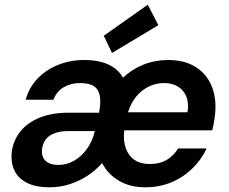

<svg xmlns="http://www.w3.org/2000/svg" viewBox="-20 -784 975 816"><path d="M192 12Q130 12 92.5 -8Q55 -28 40 -62.5Q25 -97 30 -139Q37 -189 67.5 -226.5Q98 -264 150 -284.5Q202 -305 271 -305H401Q409 -347 404.5 -375Q400 -403 380 -417Q360 -431 320 -431Q281 -431 250.5 -413Q220 -395 207 -360H89Q104 -413 140 -450.5Q176 -488 227.5 -508.5Q279 -529 337 -529Q379 -529 411 -520.5Q443 -512 466 -495Q489 -478 503 -454Q541 -490 590 -509.5Q639 -529 694 -529Q767 -529 814.5 -497.5Q862 -466 882 -412Q902 -358 893 -290Q892 -281 890 -269.5Q888 -258 886 -247.5Q884 -237 882 -230H508Q503 -186 514.5 -154Q526 -122 551.5 -104.5Q577 -87 615 -87Q660 -87 689.5 -105Q719 -123 737 -153H858Q837 -107 798.5 -69Q760 -31 709 -9.5Q658 12 598 12Q533 12 486 -15.5Q439 -43 414 -91Q386 -59 350 -36Q314 -13 274 -0.5Q234 12 192 12ZM228 -83Q264 -83 295 -101Q326 -119 349 -150.5Q372 -182 382 -223L383 -227H271Q237 -227 212.5 -218Q188 -209 175 -192Q162 -175 159 -152Q156 -130 163.5 -114.5Q171 -99 187.5 -91Q204 -83 228 -83ZM524 -307H777Q783 -347 771.5 -374.5Q760 -402 735.5 -416.5Q711 -431 677 -431Q644 -431 614 -417Q584 -403 560.5 -375.5Q537 -348 524 -307ZM456 -559 421 -632 608 -764 653 -677Z"/></svg>

Font: DM Sans 11pt SemiBold
Style: Italic
Weight: 600
Italic angle: -10°
Version: Version 4.004;gftools[0.9.30]